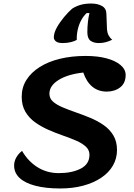

<svg xmlns="http://www.w3.org/2000/svg" viewBox="-20 -1043 760 1088"><path d="M321 25Q239 25 180 9.5Q121 -6 90.5 -35Q60 -64 60 -105Q60 -129 72.5 -151Q85 -173 105 -188Q139 -129 192.5 -95.5Q246 -62 313 -62Q388 -62 437.5 -87.5Q487 -113 487 -166Q487 -193 466.5 -212Q446 -231 411.5 -246Q377 -261 336.5 -275Q296 -289 255 -307Q214 -325 179.5 -349.5Q145 -374 124 -409.5Q103 -445 103 -495Q103 -548 130 -590.5Q157 -633 205.5 -663.5Q254 -694 320 -710Q386 -726 465 -726Q533 -726 583.5 -712.5Q634 -699 663 -674.5Q692 -650 692 -618Q692 -572 661 -548Q630 -524 585 -524Q537 -524 503.5 -551.5Q470 -579 452 -632Q363 -622 311.5 -589.5Q260 -557 260 -512Q260 -485 280.5 -467Q301 -449 335.5 -434.5Q370 -420 410.5 -406Q451 -392 492 -375Q533 -358 567.5 -334Q602 -310 622.5 -275.5Q643 -241 643 -193Q643 -145 620 -105Q597 -65 554 -36Q511 -7 452 9Q393 25 321 25ZM335 -799Q309 -799 297 -808.5Q285 -818 285 -831Q285 -856 301.5 -886Q318 -916 342.5 -945.5Q367 -975 389 -994Q409 -1007 435 -1015Q461 -1023 498 -1023Q533 -1023 558 -1009Q583 -995 583 -963L586 -883Q587 -858 595.5 -842.5Q604 -827 616 -818Q598 -809 579.5 -804Q561 -799 540 -799Q511 -799 493 -812Q475 -825 475 -861Q475 -889 478 -917Q481 -945 487 -969H471Q453 -952 440 -928Q427 -904 420.5 -875Q414 -846 415 -817Q404 -810 382.5 -804.5Q361 -799 335 -799Z"/></svg>

Font: Lemonada Medium
Style: Regular
Weight: 500
Designer: Mohamed Gaber (Arabic), Eduardo Tunni (Latin)
Foundry: Kief Type Foundry
Version: Version 4.004; ttfautohint (v1.8.2)